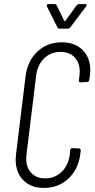

<svg xmlns="http://www.w3.org/2000/svg" viewBox="-20 -916 468 944"><path d="M57 -132Q57 -141 59 -159L106 -543Q116 -618 164.5 -663Q213 -708 284 -708Q348 -708 386 -670.5Q424 -633 424 -569Q424 -561 422 -543L419 -524Q419 -520 416 -516.5Q413 -513 408 -513L376 -511Q366 -511 368 -521L371 -546Q372 -552 372 -564Q372 -608 346.5 -634.5Q321 -661 278 -661Q230 -661 197.5 -629.5Q165 -598 158 -546L110 -155Q109 -149 109 -136Q109 -92 134 -65.5Q159 -39 202 -39Q250 -39 283 -71Q316 -103 323 -155L325 -178Q326 -182 329 -185Q332 -188 336 -188L368 -186Q377 -186 377 -176L375 -159Q365 -83 316 -37.5Q267 8 196 8Q132 8 94.5 -30Q57 -68 57 -132ZM210 -889Q210 -896 218 -896H248Q256 -896 259 -889L296 -813Q296 -812 298 -812Q300 -812 301 -813L356 -889Q363 -896 369 -896H399Q405 -896 406 -892.5Q407 -889 403 -884L326 -782Q319 -775 313 -775H272Q266 -775 262 -782L211 -884Q210 -886 210 -889Z"/></svg>

Font: Barlow Condensed Light
Style: Italic
Weight: 300
Width: 3
Italic angle: -7°
Designer: Jeremy Tribby
Foundry: Tribby Type
Version: Version 1.408